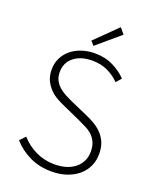

<svg xmlns="http://www.w3.org/2000/svg" viewBox="-158 -941 836 1041"><g transform="rotate(20 260.5 -420.0)"><path d="M269 12Q197 12 141 -15.5Q85 -43 46 -87L76 -119Q112 -78 162 -54Q212 -30 269 -30Q345 -30 389 -66.5Q433 -103 433 -162Q433 -193 423.5 -214.5Q414 -236 398 -251.5Q382 -267 360.5 -278Q339 -289 315 -300L215 -345Q194 -354 170 -367Q146 -380 126.5 -399.5Q107 -419 94 -445.5Q81 -472 81 -509Q81 -545 95.5 -574.5Q110 -604 135.5 -625.5Q161 -647 196.5 -659Q232 -671 273 -671Q333 -671 379.5 -647.5Q426 -624 456 -592L430 -562Q401 -592 362 -610.5Q323 -629 273 -629Q207 -629 167 -597Q127 -565 127 -511Q127 -482 138 -462Q149 -442 166 -427.5Q183 -413 203 -402.5Q223 -392 241 -384L341 -340Q369 -328 394 -313Q419 -298 438 -278Q457 -258 468.5 -230.5Q480 -203 480 -165Q480 -127 465 -94.5Q450 -62 422.5 -38.5Q395 -15 356 -1.5Q317 12 269 12ZM250 -706 230 -729 355 -852 383 -819Z"/></g></svg>

Font: Giro Light
Style: Regular
Weight: 300
Designer: Paul D. Hunt
Foundry: Adobe Systems Incorporated
Version: Version 1.000;PS 1.0;hotconv 1.0.88;makeotf.lib2.5.647800